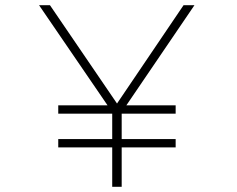

<svg xmlns="http://www.w3.org/2000/svg" viewBox="-20 -720 915 740"><path d="M204.5 -152V-184H412.5V-282H204.5V-314H394.5L130.5 -700H172.5L431 -321L687.5 -700H729.5L467 -314H657V-282H449V-184H657V-152H449V0H412.5V-152Z"/></svg>

Font: Trispace SemiExpanded Thin
Style: Regular
Weight: 100
Width: 6
Designer: Tyler Finck
Foundry: Etcetera Type Company
Version: Version 1.210; ttfautohint (v1.8.3)